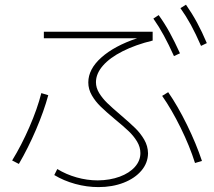

<svg xmlns="http://www.w3.org/2000/svg" viewBox="-20 -802 904 810"><path d="M209 -63.5 221.7 -88.9Q259.3 -65.9 303.5 -53.5Q347.7 -41 392.6 -41Q443.8 -41.5 484.9 -56.6Q525.9 -71.8 549.1 -97.9Q572.3 -124 572.3 -156.2Q572.3 -181.6 558.1 -205.1Q543.9 -228.5 522.9 -248.5Q502 -268.6 463.9 -299.8Q427.7 -330.1 405 -352.1Q382.3 -374 367.4 -399.9Q352.5 -425.8 352.5 -454.1Q352.5 -510.3 407.5 -559.3Q462.4 -608.4 558.6 -640.6H165V-668H624V-630.9Q551.8 -613.3 497.6 -585.9Q443.4 -558.6 414.1 -524.9Q384.8 -491.2 384.8 -455.1Q384.8 -431.6 398.4 -409.4Q412.1 -387.2 432.1 -367.7Q452.1 -348.1 488.3 -317.4Q528.3 -283.2 550.5 -261.5Q572.8 -239.7 588.4 -212.9Q604 -186 604.5 -155.3Q604 -114.7 576.7 -82.3Q549.3 -49.8 501.7 -31.2Q454.1 -12.7 395.5 -12.7Q346.2 -12.7 297.4 -26.1Q248.5 -39.6 209 -63.5ZM154.3 -409.2 183.6 -400.4Q165.5 -333.5 132.1 -255.4Q98.6 -177.2 59.6 -110.4L31.2 -125Q70.3 -188.5 104 -265.9Q137.7 -343.3 154.3 -409.2ZM664.1 -397.5 689.5 -413.1Q729.5 -355.5 768.6 -275.9Q807.6 -196.3 832 -123L802.7 -114.3Q780.3 -185.5 742.2 -262.9Q704.1 -340.3 664.1 -397.5ZM627 -723.6 649.4 -738.3Q674.8 -703.1 695.8 -664.8Q716.8 -626.5 739.3 -577.1L713.9 -565.4Q691.4 -615.2 671.1 -652.3Q650.9 -689.5 627 -723.6ZM741.2 -767.6 764.6 -782.2Q790.5 -745.1 811.5 -706.3Q832.5 -667.5 852.5 -620.1L828.1 -608.4Q805.7 -659.7 785.2 -697.3Q764.6 -734.9 741.2 -767.6Z"/></svg>

Font: Pretendard GOV Thin
Style: Regular
Weight: 100
Designer: Base glyphs from Inter by Rasmus Andersson; Hangeul glyphs from Noto Sans CJK(Source Han Sans) by Jang Soo-young and Kan
Foundry: Kil Hyung-jin
Version: Version 1.309